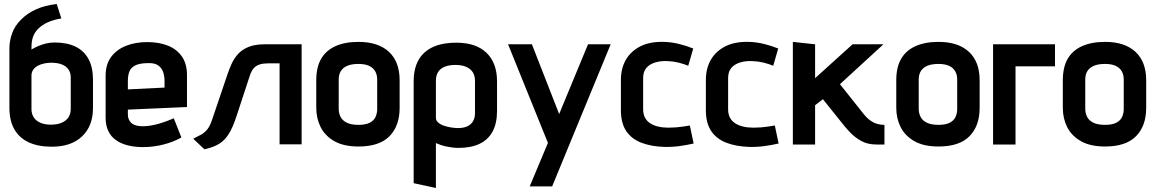

<svg xmlns="http://www.w3.org/2000/svg" viewBox="-20 -721 5773 958"><path d="M252 -509Q230 -509 209.5 -504Q189 -499 170.5 -491Q152 -483 137 -474V-483Q137 -515 144.5 -536.5Q152 -558 168 -575Q188 -596 218 -609.5Q248 -623 286 -629L263 -701Q202 -694 158 -673.5Q114 -653 86 -624Q54 -593 40.5 -555Q27 -517 27 -480V-183Q27 -119 51.5 -76Q76 -33 123 -11Q170 11 239 11Q335 11 389.5 -40.5Q444 -92 444 -183V-323Q444 -384 422 -425.5Q400 -467 357.5 -488Q315 -509 252 -509ZM235 -408Q267 -408 288.5 -399.5Q310 -391 321.5 -374.5Q333 -358 333 -335V-178Q333 -153 321.5 -135.5Q310 -118 287.5 -108.5Q265 -99 234 -99Q204 -99 182.5 -108Q161 -117 149 -134.5Q137 -152 137 -178V-344Q137 -361 146 -373.5Q155 -386 169.5 -393.5Q184 -401 201.5 -404.5Q219 -408 235 -408Z M618 -149V-174L913 -187V-346Q913 -402 888 -438.5Q863 -475 818.5 -493Q774 -511 715 -511Q656 -511 609 -492.5Q562 -474 534.5 -437Q507 -400 507 -343V-133Q507 -95 520.5 -67Q534 -39 559 -21.5Q584 -4 618.5 4.5Q653 13 693 13Q746 13 796 0Q846 -13 885 -35L847 -131Q807 -113 766.5 -102Q726 -91 691 -91Q673 -91 659 -95Q645 -99 636.5 -106.5Q628 -114 623 -124.5Q618 -135 618 -149ZM801 -316V-284L618 -275V-317Q618 -345 625.5 -364Q633 -383 653.5 -394Q674 -405 714 -406Q751 -408 769.5 -394.5Q788 -381 794.5 -360Q801 -339 801 -316Z M1301 -500Q1251 -500 1218 -486Q1185 -472 1165.5 -449Q1146 -426 1134.5 -400Q1123 -374 1115 -350L1039 -126Q1028 -92 1014 -75Q1000 -58 983 -49Q966 -40 944 -29L1000 24Q1045 14 1073.5 -3.5Q1102 -21 1122 -53.5Q1142 -86 1160 -141L1226 -342Q1234 -367 1246 -380.5Q1258 -394 1276 -399.5Q1294 -405 1319 -405H1375V-1H1485V-500Z M1974 -183V-320Q1974 -413 1920.5 -462.5Q1867 -512 1769 -512Q1701 -512 1653.5 -490.5Q1606 -469 1582 -427Q1558 -385 1558 -320V-183Q1558 -130 1580 -86.5Q1602 -43 1648.5 -16.5Q1695 10 1769 10Q1873 10 1923.5 -41.5Q1974 -93 1974 -183ZM1862 -324V-177Q1862 -155 1853.5 -137Q1845 -119 1824.5 -108.5Q1804 -98 1769 -98Q1732 -98 1710 -109Q1688 -120 1679 -138.5Q1670 -157 1670 -177V-324Q1670 -350 1681 -367Q1692 -384 1713.5 -393Q1735 -402 1769 -402Q1801 -402 1821.5 -392.5Q1842 -383 1852 -365.5Q1862 -348 1862 -324Z M2460 -168V-315Q2460 -407 2407.5 -457.5Q2355 -508 2257 -508Q2152 -508 2098 -459Q2044 -410 2044 -315V193L2155 217V-7Q2166 -2 2179.5 2.5Q2193 7 2207.5 10Q2222 13 2237 15Q2252 17 2267 17Q2330 17 2373 -3.5Q2416 -24 2438 -65Q2460 -106 2460 -168ZM2350 -318V-156Q2350 -133 2340.5 -116.5Q2331 -100 2312.5 -91Q2294 -82 2265 -82Q2250 -82 2231 -85Q2212 -88 2194.5 -94Q2177 -100 2166 -110Q2155 -120 2155 -133V-318Q2155 -345 2166.5 -362.5Q2178 -380 2200 -388.5Q2222 -397 2252 -397Q2284 -397 2306 -387.5Q2328 -378 2339 -360.5Q2350 -343 2350 -318Z M2623 209H2735L3027 -500H2914L2770 -152L2634 -500H2515L2714 -8Z M3414 -393 3439 -479Q3404 -493 3367 -502Q3330 -511 3293 -512Q3223 -514 3175.5 -490Q3128 -466 3103 -423Q3078 -380 3078 -321V-172Q3078 -106 3105 -66.5Q3132 -27 3181 -8.5Q3230 10 3294 12Q3332 13 3369.5 8Q3407 3 3441 -5L3422 -95Q3423 -95 3413.5 -93.5Q3404 -92 3388.5 -89.5Q3373 -87 3353.5 -85.5Q3334 -84 3315 -84Q3287 -84 3264 -89.5Q3241 -95 3224 -106Q3207 -117 3198 -134.5Q3189 -152 3189 -175V-332Q3189 -363 3205 -382Q3221 -401 3249.5 -409.5Q3278 -418 3313 -416Q3340 -415 3366 -408.5Q3392 -402 3414 -393Z M3838 -393 3863 -479Q3828 -493 3791 -502Q3754 -511 3717 -512Q3647 -514 3599.5 -490Q3552 -466 3527 -423Q3502 -380 3502 -321V-172Q3502 -106 3529 -66.5Q3556 -27 3605 -8.5Q3654 10 3718 12Q3756 13 3793.5 8Q3831 3 3865 -5L3846 -95Q3847 -95 3837.5 -93.5Q3828 -92 3812.5 -89.5Q3797 -87 3777.5 -85.5Q3758 -84 3739 -84Q3711 -84 3688 -89.5Q3665 -95 3648 -106Q3631 -117 3622 -134.5Q3613 -152 3613 -175V-332Q3613 -363 3629 -382Q3645 -401 3673.5 -409.5Q3702 -418 3737 -416Q3764 -415 3790 -408.5Q3816 -402 3838 -393Z M4283 -160 4171 -301 4388 -500H4234L4047 -331V-500L3936 -512V0H4047V-196L4086 -226L4175 -115Q4197 -86 4222 -60Q4247 -34 4278.5 -17Q4310 0 4352 0H4393V-98H4390Q4374 -98 4356.5 -103Q4339 -108 4321 -121Q4303 -134 4283 -160Z M4868 -183V-320Q4868 -413 4814.5 -462.5Q4761 -512 4663 -512Q4595 -512 4547.5 -490.5Q4500 -469 4476 -427Q4452 -385 4452 -320V-183Q4452 -130 4474 -86.5Q4496 -43 4542.5 -16.5Q4589 10 4663 10Q4767 10 4817.5 -41.5Q4868 -93 4868 -183ZM4756 -324V-177Q4756 -155 4747.5 -137Q4739 -119 4718.5 -108.5Q4698 -98 4663 -98Q4626 -98 4604 -109Q4582 -120 4573 -138.5Q4564 -157 4564 -177V-324Q4564 -350 4575 -367Q4586 -384 4607.5 -393Q4629 -402 4663 -402Q4695 -402 4715.5 -392.5Q4736 -383 4746 -365.5Q4756 -348 4756 -324Z M4935 -500V0H5047V-390H5244V-500Z M5699 -183V-320Q5699 -413 5645.5 -462.5Q5592 -512 5494 -512Q5426 -512 5378.5 -490.5Q5331 -469 5307 -427Q5283 -385 5283 -320V-183Q5283 -130 5305 -86.5Q5327 -43 5373.5 -16.5Q5420 10 5494 10Q5598 10 5648.5 -41.5Q5699 -93 5699 -183ZM5587 -324V-177Q5587 -155 5578.5 -137Q5570 -119 5549.5 -108.5Q5529 -98 5494 -98Q5457 -98 5435 -109Q5413 -120 5404 -138.5Q5395 -157 5395 -177V-324Q5395 -350 5406 -367Q5417 -384 5438.5 -393Q5460 -402 5494 -402Q5526 -402 5546.5 -392.5Q5567 -383 5577 -365.5Q5587 -348 5587 -324Z"/></svg>

Font: Advent Pro Expanded
Style: Bold
Weight: 700
Width: 7
Designer: VivaRado, Andreas Kalpakidis
Foundry: VivaRado, Andreas Kalpakidis
Version: Version 3.000